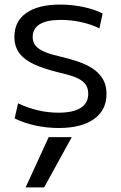

<svg xmlns="http://www.w3.org/2000/svg" viewBox="-20 -550 529 840"><path d="M173 270H92L193 50H294ZM237 10Q184 10 134 -1Q84 -12 44 -32L59 -98Q101 -78 145.5 -67.5Q190 -57 236 -57Q300 -57 333 -78Q366 -99 366 -140Q366 -168 351 -185Q336 -202 307 -213Q278 -224 233 -234Q173 -249 130.5 -268Q88 -287 65.5 -316.5Q43 -346 43 -389Q43 -457 95.5 -493.5Q148 -530 243 -530Q293 -530 342 -520Q391 -510 429 -491L415 -426Q378 -444 334 -453.5Q290 -463 246 -463Q185 -463 154 -444Q123 -425 123 -388Q123 -364 137.5 -348Q152 -332 180.5 -321Q209 -310 250 -301Q296 -290 332.5 -276.5Q369 -263 394 -244Q419 -225 432.5 -199.5Q446 -174 446 -139Q446 -68 391 -29Q336 10 237 10Z"/></svg>

Font: M PLUS 2
Style: Regular
Weight: 400
Designer: Coji Morishita
Foundry: UNDERFOREST DESIGN
Version: Version 1.001